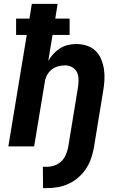

<svg xmlns="http://www.w3.org/2000/svg" viewBox="-20 -755 640 990"><path d="M202 215 201 105H221Q241 105 260.5 98.5Q280 92 295 78Q310 64 318.5 45Q327 26 331 7L382 -304Q385 -324 385 -344Q385 -364 377.5 -381Q370 -398 353 -408Q336 -418 316 -418Q298 -418 279.5 -413Q261 -408 246 -396Q231 -384 222 -366.5Q213 -349 211 -332L156 0H23L118 -575H63V-659H132L144 -735H277L265 -659H339V-575H251L229 -441Q240 -461 255.5 -477.5Q271 -494 290 -506Q309 -518 330.5 -523Q352 -528 373 -528Q402 -528 428 -519.5Q454 -511 472.5 -493Q491 -475 501.5 -450Q512 -425 516 -398Q520 -371 518.5 -342.5Q517 -314 512 -286L464 7Q459 35 449.5 62.5Q440 90 423.5 115Q407 140 384 160Q361 180 334 192.5Q307 205 278.5 210Q250 215 222 215Z"/></svg>

Font: Iosevka Extrabold Extended
Style: Italic
Weight: 800
Width: 7
Italic angle: -9°
Monospace: yes
Designer: Belleve Invis
Foundry: Belleve Invis
Version: Version 32.5.0; ttfautohint (v1.8.4)